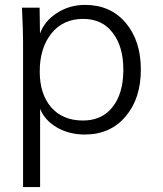

<svg xmlns="http://www.w3.org/2000/svg" viewBox="-20 -532 657 776"><path d="M315.4 -44.9C261.2 -44.9 218.3 -62.5 187 -98.1C156.2 -133.8 140.6 -181.6 140.6 -242.7C140.6 -306.2 156.2 -357.4 187.5 -396.5C219.2 -436 261.7 -455.6 315.9 -455.6C367.2 -455.6 407.2 -437 435.5 -399.4C464.4 -362.3 478.5 -312.5 478.5 -249.5C478.5 -187 464.4 -137.2 435.5 -100.1C407.2 -63.5 367.2 -44.9 315.4 -44.9ZM142.1 224.1V-92.3C154.3 -61.5 176.8 -36.6 209.5 -17.1C242.7 2 280.3 11.7 322.8 11.7C391.6 11.7 446.3 -12.7 487.3 -61C528.8 -109.4 549.3 -172.9 549.3 -251C549.3 -328.6 528.8 -391.6 487.8 -439.9C446.8 -488.3 392.1 -512.2 323.7 -512.2C281.2 -512.2 243.2 -501 209.5 -479C175.8 -457 153.3 -429.2 141.6 -396L140.1 -501H68.8C71.8 -438 73.2 -391.6 73.2 -362.8V224.1Z"/></svg>

Font: Ride Light
Style: Regular
Weight: 300
Version: Version 3.000